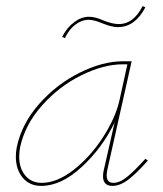

<svg xmlns="http://www.w3.org/2000/svg" viewBox="-20 -607 534 630"><path d="M193 -482 184 -486Q199 -516 223 -534Q247 -552 272 -552Q284 -552 296 -548.5Q308 -545 319 -540Q349 -528 370 -528Q418 -528 448 -587L457 -583Q423 -518 367 -518Q347 -518 317 -530Q289 -542 271 -542Q248 -542 227 -526Q206 -510 193 -482ZM465 -80Q429 -39 401.5 -18Q374 3 349 3Q318 3 318 -29Q318 -39 321 -51L356 -205Q316 -122 248.5 -59.5Q181 3 115 3Q77 3 54.5 -24Q32 -51 32 -93Q32 -108 35 -124Q51 -201 108.5 -266Q166 -331 241.5 -368.5Q317 -406 384 -406H412L332 -49Q330 -37 330 -32Q330 -7 352 -7Q373 -7 397.5 -27Q422 -47 457 -86ZM372 -278 398 -396H383Q320 -396 247 -360Q174 -324 118 -261Q62 -198 46 -124Q43 -108 43 -93Q43 -55 63 -31Q83 -7 117 -7Q167 -7 221.5 -49.5Q276 -92 317.5 -156Q359 -220 372 -278Z"/></svg>

Font: Ysabeau Infant Hairline
Style: Italic
Weight: 100
Italic angle: -12°
Designer: Christian Thalmann (Catharsis Fonts)
Version: Version 0.003